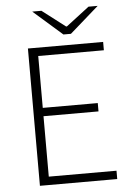

<svg xmlns="http://www.w3.org/2000/svg" viewBox="-57 -876 629 918"><g transform="rotate(-5 257.5 -416.5)"><path d="M97 0V-659H458V-619H143V-370H407V-330H143V-40H468V0ZM272 -711 133 -833H177L288 -748H292L403 -833H447L308 -711Z"/></g></svg>

Font: Source Sans 3 ExtraLight Light
Style: Regular
Weight: 300
Version: Version 3.052;hotconv 1.1.0;makeotfexe 2.6.0